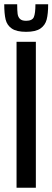

<svg xmlns="http://www.w3.org/2000/svg" viewBox="-36 -885 247 905"><path d="M42 0V-688H133V0ZM-16 -865H45Q45 -835 47 -820Q49 -805 58 -796Q67 -787 87 -787Q116 -787 123.5 -804.5Q131 -822 131 -865H191Q191 -820 184 -793Q177 -766 154.5 -750.5Q132 -735 87 -735Q42 -735 19.5 -750.5Q-3 -766 -9.5 -793Q-16 -820 -16 -865Z"/></svg>

Font: Saira Ultra Condensed SemiBold
Style: Regular
Weight: 600
Width: 1
Designer: Hector Gatti with collaboration of the Omnibus-Type team
Foundry: Omnibus-Type
Version: Version 1.001; ttfautohint (v1.8)